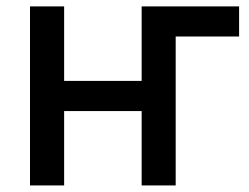

<svg xmlns="http://www.w3.org/2000/svg" viewBox="-20 -565 760 585"><path d="M515.3 0H411.6V-226.6H175.4V0H71.4V-545.5H175.4V-318.5H411.6V-545.5H708.5V-453.8H515.3Z"/></svg>

Font: Linik Sans Medium
Style: Regular
Weight: 500
Designer: Rasmus Andersson (font), Cristiano Sobral (main changes)
Foundry: rsms
Version: Version 3.018;June 1, 2022;FontCreator 14.0.0.2814 64-bit; t